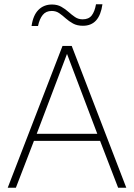

<svg xmlns="http://www.w3.org/2000/svg" viewBox="-20 -874 625 894"><path d="M568 0H530L446 -218H138L54 0H16L271 -660H314ZM151 -251H433L292 -623ZM457 -854Q450 -804 427.5 -779Q405 -754 366 -754Q339 -754 320 -764.5Q301 -775 286 -788.5Q271 -802 256 -812.5Q241 -823 221 -823Q194 -823 179 -804.5Q164 -786 157 -753H127Q134 -803 159 -828Q184 -853 222 -853Q247 -853 265.5 -842.5Q284 -832 299 -818.5Q314 -805 329.5 -794.5Q345 -784 365 -784Q393 -784 407 -802Q421 -820 427 -854Z"/></svg>

Font: Kantumruy Pro ExtraLight
Style: Regular
Weight: 250
Version: Version 1.002